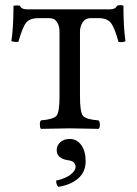

<svg xmlns="http://www.w3.org/2000/svg" viewBox="-20 -496 529 742"><path d="M249 41Q276.9 41 293.9 64.5Q311 87.9 311 127Q311 168.9 281.5 194.1Q252 219.2 205.1 226.1Q197.3 218.3 196.8 202.1Q231.9 194.3 252 179.2Q272 164.1 272 148.9Q272 126 241.2 123Q199.2 116.2 199.2 84Q199.2 65.9 213.1 53.5Q227.1 41 249 41ZM289.1 -122.1Q289.1 -62 301 -48.1Q313 -34.2 360.8 -30.8Q365.7 -25.9 366 -13.9Q366.2 -2 360.8 2Q274.9 0 250 0Q222.2 0 138.2 2Q134.3 -2 134 -13.9Q133.8 -25.9 138.2 -30.8Q186 -34.7 198 -48.3Q210 -62 210 -122.1V-375Q210 -395 200.4 -410.4Q190.9 -425.8 170.9 -425.8H127.9Q94.7 -425.8 80.8 -408Q66.9 -390.1 50.8 -334Q36.6 -333 23.9 -336.9Q31.7 -383.8 32.2 -474.1Q47.4 -476.1 57.1 -474.1Q62 -460 84 -460H404.8Q426.8 -460 432.1 -474.1Q446.3 -478 457 -474.1Q457 -392.1 464.8 -336.9Q455.1 -331.1 438 -334Q422.9 -389.2 408.4 -407.5Q394 -425.8 361.8 -425.8H329.1Q310.1 -425.8 299.6 -409.9Q289.1 -394 289.1 -374Z"/></svg>

Font: Linux Libertine Capitals
Style: Small Caps
Weight: 400
Designer: Philipp H. Poll
Foundry: Philipp H. Poll
Version: Version 5.1.3